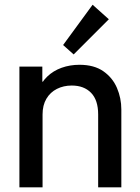

<svg xmlns="http://www.w3.org/2000/svg" viewBox="-20 -806 602 826"><path d="M63.5 0V-519.5H162.1V-454.6H182.1L144.5 -414.6Q156.7 -451.2 182.9 -476.3Q209 -501.5 244.9 -514.4Q280.8 -527.3 321.8 -527.3Q384.8 -527.3 424.6 -499.5Q464.4 -471.7 483.2 -427.7Q502 -383.8 502 -335V0H402.3V-313.5Q402.3 -375.5 371.8 -406.7Q341.3 -438 288.6 -438Q253.4 -438 224.9 -423.6Q196.3 -409.2 179.7 -381.3Q163.1 -353.5 163.1 -313.5V0ZM296.9 -571.8 251.5 -612.3 378.4 -785.6 448.2 -723.1Z"/></svg>

Font: Reddit Sans Medium
Style: Regular
Weight: 500
Designer: Stephen Hutchings
Foundry: Reddit
Version: Version 1.014